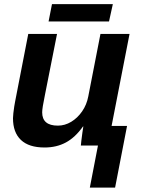

<svg xmlns="http://www.w3.org/2000/svg" viewBox="-20 -689 686 909"><path d="M581.5 -92.8 524.9 199.2H405.3L443.8 0H362.8Q362.8 -2.9 365 -21.7Q367.2 -40.5 370.1 -61.3Q373 -82 374.5 -90.3H373Q335.9 -38.1 291.7 -14.4Q247.6 9.3 190.9 9.3Q116.7 9.3 79.1 -26.4Q41.5 -62 41.5 -129.4Q41.5 -137.7 43.2 -153.1Q44.9 -168.5 47.4 -184.6Q49.8 -200.7 51.8 -209.5L113.8 -528.3H250L192.4 -237.8Q179.7 -176.8 179.7 -157.2Q179.7 -94.2 253.9 -94.2Q287.1 -94.2 317.1 -112.3Q347.2 -130.4 368.9 -161.9Q390.6 -193.4 397.9 -232.4L455.6 -528.3H593.3L508.3 -92.8ZM514.2 -669.4 496.1 -587.4H210L226.1 -669.4Z"/></svg>

Font: Arimo
Style: Italic
Weight: 400
Italic angle: -12°
Designer: Steve Matteson
Foundry: Monotype Imaging Inc.
Version: Version 1.33